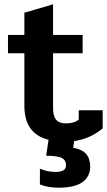

<svg xmlns="http://www.w3.org/2000/svg" viewBox="-20 -642 496 890"><path d="M165 213V140Q200 155 237 155Q286 155 286 125Q286 101 267 90.5Q248 80 194 80L205 6Q93 -22 93 -151V-395H17V-480H93V-583L226 -622V-480H363V-395H226V-141Q226 -103 240.5 -86.5Q255 -70 286 -70Q324 -70 345 -88V-131H456V-47Q399 1 324 12L319 43Q360 50 379 71.5Q398 93 398 130Q398 177 362 202.5Q326 228 252 228Q203 228 165 213Z"/></svg>

Font: Pridi Medium
Style: Regular
Weight: 500
Designer: Katatrad Team
Foundry: CadsonDemak
Version: Version 1.001